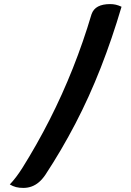

<svg xmlns="http://www.w3.org/2000/svg" viewBox="-20 -784 640 940"><path d="M575 -751Q529 -595 473 -452Q417 -309 349 -178.5Q281 -48 202 72Q187 94 170.5 108Q154 122 135 129Q116 136 94 136Q74 136 58.5 132Q43 128 28 119Q44 102 58.5 83Q73 64 89 39Q161 -76 223 -198Q285 -320 336.5 -449.5Q388 -579 428 -714Q437 -740 460 -752Q483 -764 519 -764Q534 -764 547 -761Q560 -758 575 -751Z"/></svg>

Font: Recursive Casual SemiBold
Style: Regular
Weight: 600
Version: Version 1.047